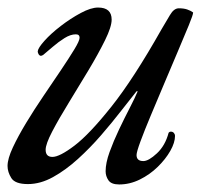

<svg xmlns="http://www.w3.org/2000/svg" viewBox="-26 -474 537 509"><path d="M254 -20Q254 -42 264.5 -71Q275 -100 289.5 -130.5Q304 -161 318 -188Q332 -215 339 -232H336Q319 -211 295 -180Q271 -149 242 -115.5Q213 -82 180.5 -52.5Q148 -23 114.5 -4.5Q81 14 48 14Q14 14 4 -2Q-6 -18 -6 -34Q-6 -53 8 -83Q22 -113 43.5 -148.5Q65 -184 89.5 -220Q114 -256 135.5 -288Q157 -320 171 -343Q185 -366 185 -374Q185 -383 175 -383Q161 -383 145 -373Q129 -363 114 -350Q99 -337 88 -328Q84 -326 83 -326Q79 -326 76.5 -330Q74 -334 74 -338Q75 -347 92 -366Q109 -385 135 -405Q161 -425 188 -439.5Q215 -454 234 -454Q270 -454 270 -422Q270 -403 252.5 -367.5Q235 -332 209 -288.5Q183 -245 156.5 -202Q130 -159 112.5 -125.5Q95 -92 95 -77Q95 -58 113 -58Q132 -58 171.5 -88Q211 -118 269.5 -191.5Q328 -265 402 -396Q414 -416 424.5 -434Q435 -452 448 -452Q461 -452 470 -449Q479 -446 486 -441Q486 -435 474.5 -407Q463 -379 446 -339Q429 -299 410 -254Q391 -209 374 -168.5Q357 -128 346.5 -99.5Q336 -71 336 -63Q336 -47 354 -47Q368 -47 390 -67.5Q412 -88 421 -122Q421 -122 422.5 -123.5Q424 -125 427 -125Q432 -125 435 -121.5Q438 -118 438 -114Q438 -96 425.5 -74Q413 -52 392 -31.5Q371 -11 344.5 2Q318 15 290 15Q269 15 261.5 4Q254 -7 254 -20Z"/></svg>

Font: Sedan
Style: Italic
Weight: 400
Italic angle: -13.8°
Designer: Sebastian Salazar
Foundry: Sebastian Salazar
Version: Version 1.100; ttfautohint (v1.8.4.7-5d5b)